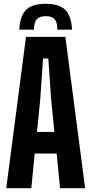

<svg xmlns="http://www.w3.org/2000/svg" viewBox="-20 -995 483 1015"><path d="M221.5 -975Q292 -975 324.5 -943.5Q357 -912 361 -838H283.5Q283.5 -876.5 269.2 -893Q255 -909.5 221.5 -909.5Q188.5 -909.5 174.2 -893Q160 -876.5 159.5 -838H82Q86 -912 118.5 -943.5Q151 -975 221.5 -975ZM13 0 117.5 -800H325.5L430 0H297.5L279.5 -183.5H163.5L145.5 0ZM175.5 -297.5H267.5L250 -473.5L235.5 -686H207.5L193 -473.5Z"/></svg>

Font: Big Shoulders Display Thin ExtraBold
Style: Regular
Weight: 800
Version: Version 2.002